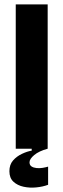

<svg xmlns="http://www.w3.org/2000/svg" viewBox="-20 -680 290 878"><path d="M52 0V-660H198V0ZM200 165Q176 174 146 177Q116 180 88 174Q60 168 41.5 151Q23 134 23 103Q23 73 39.5 54Q56 35 80.5 23.5Q105 12 125 9V-10L198 -11V0Q158 11 136.5 29Q115 47 115 62Q115 75 124 81Q133 87 147 88.5Q161 90 175.5 87.5Q190 85 200 82Z"/></svg>

Font: Bricolage Grotesque 72pt
Style: Bold
Weight: 700
Designer: Mathieu Triay
Foundry: Atelier Triay
Version: Version 1.001;gftools[0.9.33.dev8+g029e19f]